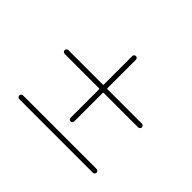

<svg xmlns="http://www.w3.org/2000/svg" viewBox="-154 -1066 1308 1308"><g transform="rotate(45 500.0 -412.0)"><path d="M853.5 -500Q861.3 -500 866.7 -494.6Q872.1 -489.3 872.1 -481.9Q872.1 -474.6 866.7 -469.2Q861.3 -463.9 853.5 -463.9H522.5Q517.6 -463.9 517.6 -460V-184.6Q517.6 -177.7 512.7 -172.4Q507.8 -167 500 -167Q492.2 -167 487.3 -172.4Q482.4 -177.7 482.4 -184.6V-460Q482.4 -463.9 477.5 -463.9H146.5Q138.7 -463.9 133.3 -469.2Q127.9 -474.6 127.9 -481.9Q127.9 -489.3 133.3 -494.6Q138.7 -500 146.5 -500H477.5Q482.4 -500 482.4 -503.9V-779.3Q482.4 -786.1 487.3 -791.5Q492.2 -796.9 500 -796.9Q507.8 -796.9 512.7 -791.5Q517.6 -786.1 517.6 -779.3V-503.9Q517.6 -500 522.5 -500ZM146.5 -63.5H853.5Q861.3 -63.5 866.7 -58.1Q872.1 -52.7 872.1 -44.9Q872.1 -37.1 866.7 -32.2Q861.3 -27.3 853.5 -27.3H146.5Q138.7 -27.3 133.3 -32.2Q127.9 -37.1 127.9 -44.9Q127.9 -52.7 133.3 -58.1Q138.7 -63.5 146.5 -63.5Z"/></g></svg>

Font: Gen Jyuu Gothic ExtraLight
Style: Regular
Weight: 100
Designer: [Source Han Sans]
Ryoko NISHIZUKA  (kana & ideographs); Paul D. Hunt (Latin, Greek & Cyrillic); Wenlong ZHANG  (bopomofo
Version: Version 1.002.20150607